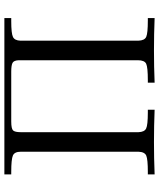

<svg xmlns="http://www.w3.org/2000/svg" viewBox="55 -778 723 873"><g transform="rotate(-90 416.5 -341.5)"><path d="M60.1 0V-30.8H71.8Q127.9 -30.8 145 -37.8Q162.1 -44.9 163.1 -73.2V-608.9Q163.1 -636.7 146 -644.3Q128.9 -651.9 70.8 -651.9H60.1V-683.1H771V-651.9H756.8Q700.7 -651.9 684.8 -644Q668.9 -636.2 668 -609.9V-74.2Q668.9 -45.4 685.5 -38.1Q702.1 -30.8 759.8 -30.8H771V0Q697.8 -2.9 623.8 -2.9Q549.8 -2.9 477.1 0V-30.8H487.8Q546.9 -30.8 563 -38.3Q579.1 -45.9 579.1 -76.2V-618.2Q578.1 -640.1 567.1 -646Q556.2 -651.9 526.9 -651.9H300.8Q267.6 -651.9 259.8 -643.3Q252 -634.8 252 -608.9V-73.2Q252.9 -46.4 268.6 -38.6Q284.2 -30.8 341.8 -30.8H354V0Q279.8 -2.9 207 -2.9Q134.3 -2.9 60.1 0Z"/></g></svg>

Font: CMU Serif Upright Italic
Style: UprightItalic
Weight: 500
Version: Version 0.7.0